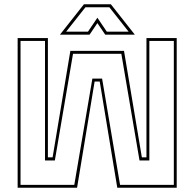

<svg xmlns="http://www.w3.org/2000/svg" viewBox="-20 -878 909 898"><path d="M62.5 -700H204V-142H226L309 -640H560L643.5 -142H665V-700H806.5V0H528.5L446.5 -496.5H422.5L340.5 0H62.5ZM76 -686.5V-13.5H327.5L412 -510.5H457.5L541.5 -13.5H793V-686.5H678.5V-127.5H632.5L547.5 -626.5H321.5L236.5 -127.5H190.5V-686.5ZM372.5 -858H498.5L610.5 -716H472L435.5 -770L399 -716H260.5ZM379.5 -844 289.5 -730H391.5L435.5 -795L479.5 -730H581.5L491.5 -844Z"/></svg>

Font: Tourney Thin Thin
Style: Regular
Weight: 250
Version: Version 1.015